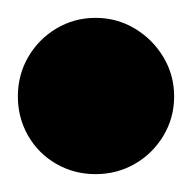

<svg xmlns="http://www.w3.org/2000/svg" viewBox="-57 -508 215 215"><path d="M-37 -400Q-37 -376 -25.5 -356Q-14 -336 6 -324.5Q26 -313 50 -313Q74 -313 94 -324.5Q114 -336 126 -356Q138 -376 138 -400Q138 -424 126 -444Q114 -464 94 -476Q74 -488 50 -488Q26 -488 6 -476Q-14 -464 -25.5 -444Q-37 -424 -37 -400Z"/></svg>

Font: Linefont
Style: Bold
Weight: 700
Monospace: yes
Version: Version 3.002;gftools[0.9.33]